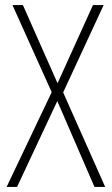

<svg xmlns="http://www.w3.org/2000/svg" viewBox="-20 -800 439 754"><path d="M393 -66 228 -437 387 -780H345L206 -473L70 -780H29L183 -438L6 -66H47L205 -403L351 -66Z"/></svg>

Font: Noto Sans Malayalam UI Condensed ExtraLight
Style: Regular
Weight: 200
Width: 3
Designer: Jelle Bosma - Monotype Design Team
Foundry: Monotype Imaging Inc.
Version: Version 2.104